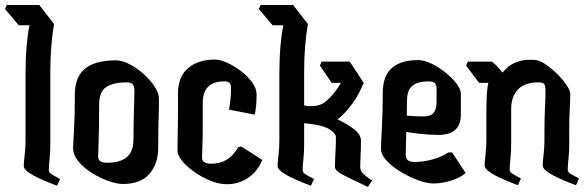

<svg xmlns="http://www.w3.org/2000/svg" viewBox="-46 -740 2349 767"><path d="M182 2Q118 -22 83.5 -41.5Q49 -61 49 -77Q49 -91 52.5 -120.5Q56 -150 56 -178V-447Q56 -507 60.5 -557.5Q65 -608 72 -639H29L-26 -704L-19 -720H111L170 -644Q163 -605 159 -555.5Q155 -506 155 -455V-167Q155 -131 152 -103.5Q149 -76 149 -62Q149 -52 156.5 -46.5Q164 -41 194 -25Z M445 -5Q421 -5 387 -17Q353 -29 321 -49Q289 -69 267.5 -95Q246 -121 246 -148Q246 -160 249.5 -218Q253 -276 253 -363Q253 -433 294 -466Q335 -499 417 -499Q441 -499 470.5 -484Q500 -469 527 -445Q554 -421 571.5 -394.5Q589 -368 589 -345Q589 -307 587.5 -263Q586 -219 586 -150Q586 -86 551 -45.5Q516 -5 445 -5ZM381 -90Q436 -90 461.5 -113Q487 -136 487 -181Q487 -213 488 -253.5Q489 -294 490 -328.5Q491 -363 491 -377Q491 -394 485 -402.5Q479 -411 461 -411Q407 -411 378.5 -392.5Q350 -374 350 -323Q350 -227 348 -178.5Q346 -130 346 -113Q346 -90 381 -90Z M918 -155 1002 -101Q982 -54 944.5 -29Q907 -4 860 -4Q830 -4 796 -17.5Q762 -31 732 -52Q702 -73 682.5 -96Q663 -119 663 -139Q663 -152 663.5 -179Q664 -206 664.5 -235.5Q665 -265 665 -285V-367Q665 -433 705 -467.5Q745 -502 812 -502Q833 -502 861 -489.5Q889 -477 916 -456.5Q943 -436 961 -411.5Q979 -387 979 -363Q979 -337 977 -317.5Q975 -298 972 -282L869 -302Q877 -350 877 -386Q877 -403 870.5 -409Q864 -415 850 -415Q764 -415 764 -329V-249Q764 -185 762.5 -155.5Q761 -126 761 -109Q761 -98 771 -92Q781 -86 796 -86Q833 -86 859 -101.5Q885 -117 906 -152Z M1196 2Q1132 -22 1097.5 -41.5Q1063 -61 1063 -77Q1063 -91 1066.5 -120.5Q1070 -150 1070 -178V-447Q1070 -507 1074.5 -557.5Q1079 -608 1086 -639H1043L988 -704L995 -720H1125L1184 -644Q1177 -605 1173 -555.5Q1169 -506 1169 -455V-319Q1178 -316 1194 -316Q1226 -316 1244 -327Q1262 -338 1282 -361Q1294 -375 1302.5 -387.5Q1311 -400 1316 -409H1279L1232 -478L1239 -494H1351L1407 -409Q1399 -390 1387.5 -367.5Q1376 -345 1363 -328Q1330 -283 1302 -263Q1338 -247 1367 -225Q1396 -203 1396 -178Q1396 -165 1395.5 -145Q1395 -125 1394 -105.5Q1393 -86 1393 -74Q1393 -57 1404.5 -46Q1416 -35 1440 -19L1424 7Q1360 -23 1326 -40.5Q1292 -58 1292 -73Q1292 -86 1293 -107Q1294 -128 1295 -151Q1296 -174 1296 -191Q1296 -206 1273.5 -221.5Q1251 -237 1201 -244L1169 -248V-167Q1169 -131 1166 -103.5Q1163 -76 1163 -62Q1163 -52 1170.5 -46.5Q1178 -41 1208 -25ZM1322 -422 1318 -413Q1320 -418 1322 -422Z M1685 -7Q1661 -7 1626 -19.5Q1591 -32 1556.5 -52.5Q1522 -73 1499 -97.5Q1476 -122 1476 -146Q1476 -170 1479.5 -229Q1483 -288 1483 -370Q1483 -500 1625 -500Q1647 -500 1676 -486.5Q1705 -473 1732 -451.5Q1759 -430 1777 -407Q1795 -384 1795 -364V-282Q1795 -201 1705 -201Q1677 -201 1641 -204.5Q1605 -208 1577 -213Q1576 -180 1575.5 -153.5Q1575 -127 1575 -123Q1575 -107 1583 -100Q1591 -93 1612 -93Q1643 -93 1679.5 -102.5Q1716 -112 1745 -131H1760L1814 -49Q1795 -31 1757.5 -19Q1720 -7 1685 -7ZM1580 -338Q1580 -330 1579.5 -314Q1579 -298 1579 -278Q1608 -275 1646 -275Q1675 -275 1686.5 -289.5Q1698 -304 1698 -334V-388Q1698 -399 1692 -407Q1686 -415 1666 -415Q1626 -415 1603 -398.5Q1580 -382 1580 -338Z M2023 0Q1959 -24 1924.5 -43.5Q1890 -63 1890 -79Q1890 -93 1893.5 -122.5Q1897 -152 1897 -180V-308Q1897 -328 1898.5 -358Q1900 -388 1905 -409H1868L1816 -478L1823 -494H1917Q1921 -494 1934.5 -480.5Q1948 -467 1962 -450Q1981 -476 2009.5 -488.5Q2038 -501 2065 -501H2086Q2106 -501 2130.5 -485Q2155 -469 2178.5 -446Q2202 -423 2217 -400.5Q2232 -378 2232 -364Q2232 -339 2230 -302Q2228 -265 2228 -242V-169Q2228 -133 2225 -105.5Q2222 -78 2222 -64Q2222 -54 2229.5 -48.5Q2237 -43 2267 -27L2255 0Q2191 -24 2156.5 -43.5Q2122 -63 2122 -79Q2122 -93 2125.5 -122.5Q2129 -152 2129 -180V-232Q2129 -264 2131 -305Q2133 -346 2133 -377Q2133 -397 2128 -404Q2123 -411 2106 -411Q2050 -411 2023 -382.5Q1996 -354 1996 -304V-169Q1996 -133 1993 -105.5Q1990 -78 1990 -64Q1990 -54 1997.5 -48.5Q2005 -43 2035 -27Z"/></svg>

Font: Jaini
Style: Regular
Weight: 400
Designer: Maithili Shingre, Girish Dalvi (Devanagari), Taresh Vohra (Latin)
Foundry: Ek Type
Version: Version 2.000; ttfautohint (v1.8.4.7-5d5b)